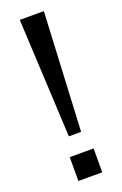

<svg xmlns="http://www.w3.org/2000/svg" viewBox="-142 -762 512 805"><g transform="rotate(-20 114.5 -359.5)"><path d="M86.9 -189.5 60.5 -718.8H168L141.6 -189.5ZM60.5 0V-106.4H167V0Z"/></g></svg>

Font: Min Sans
Style: Regular
Weight: 400
Designer: Jinseong-Kim, NotoSansCJK, Nunito
Foundry: Jinseong-Kim
Version: Version 1.400;Glyphs 3.1.2 (3151)